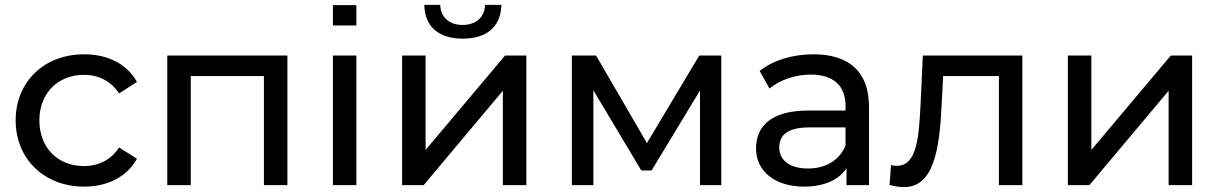

<svg xmlns="http://www.w3.org/2000/svg" viewBox="-20 -757 4987 785"><path d="M324 6C420 6 499 -34 540 -108L467 -154C433 -102 381 -78 323 -78C219 -78 141 -150 141 -265C141 -378 219 -451 323 -451C381 -451 433 -427 467 -375L540 -422C499 -496 420 -535 324 -535C161 -535 44 -423 44 -265C44 -107 161 6 324 6Z M664 -530V0H760V-446H1059V0H1155V-530Z M1341 -736V-653H1437V-736ZM1341 0H1437V-530H1341Z M1872 -599C1969 -599 2028 -647 2030 -737H1963C1962 -687 1926 -655 1871 -655C1817 -655 1781 -687 1780 -737H1715C1716 -647 1775 -599 1872 -599ZM1624 0H1712L2036 -386V0H2132V-530H2045L1720 -144V-530H1624Z M2839 -530 2625 -172 2417 -530H2318V0H2406V-388L2602 -60H2644L2842 -387V0H2929V-530Z M3306 -535C3221 -535 3141 -511 3086 -467L3126 -395C3168 -430 3231 -452 3295 -452C3389 -452 3437 -405 3437 -324V-305H3284C3126 -305 3071 -235 3071 -150C3071 -58 3147 6 3268 6C3350 6 3410 -22 3441 -69V0H3533V-320C3533 -465 3450 -535 3306 -535ZM3284 -68C3210 -68 3166 -101 3166 -154C3166 -199 3193 -236 3288 -236H3437V-162C3412 -101 3355 -68 3284 -68Z M3753 -530 3744 -334C3737 -209 3733 -79 3647 -79C3640 -79 3632 -80 3623 -82L3617 -1C3639 5 3658 8 3676 8C3796 8 3821 -141 3830 -328L3836 -446H4064V0H4160V-530Z M4346 0H4434L4758 -386V0H4854V-530H4767L4442 -144V-530H4346Z"/></svg>

Font: AWKNG-Font Medium
Style: Regular
Weight: 500
Designer: Awakening Church
Foundry: Awakening Church
Version: Version 1.700;PS 001.700;hotconv 1.0.88;makeotf.lib2.5.64775